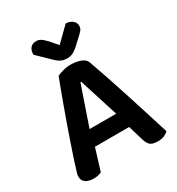

<svg xmlns="http://www.w3.org/2000/svg" viewBox="-197 -954 1003 1088"><g transform="rotate(-30 305.0 -410.5)"><path d="M416 -143H192Q181 -106 168.5 -66Q156 -26 148 0Q138 4 126.5 7Q115 10 98 10Q64 10 45 -3.5Q26 -17 26 -42Q26 -54 29.5 -65.5Q33 -77 38 -92Q46 -120 59.5 -159.5Q73 -199 88.5 -245.5Q104 -292 122 -341.5Q140 -391 156.5 -437.5Q173 -484 188.5 -524.5Q204 -565 215 -594Q228 -601 253.5 -608Q279 -615 305 -615Q340 -615 369 -604.5Q398 -594 406 -571Q426 -516 450 -444.5Q474 -373 498.5 -297Q523 -221 546 -148Q569 -75 587 -17Q577 -6 559.5 1.5Q542 9 518 9Q483 9 468.5 -3.5Q454 -16 446 -43ZM304 -501Q295 -476 284.5 -445Q274 -414 262.5 -380.5Q251 -347 239 -312.5Q227 -278 216 -245H390L309 -501ZM398 -831Q424 -830 441 -816.5Q458 -803 458 -782Q458 -765 448.5 -753.5Q439 -742 420 -725L377 -685Q357 -668 341.5 -661.5Q326 -655 307 -655Q284 -655 267 -663.5Q250 -672 234 -688L151 -769Q151 -798 164.5 -813Q178 -828 202 -828Q218 -828 232 -819.5Q246 -811 267 -788L307 -742Z"/></g></svg>

Font: Baloo Chettan 2 SemiBold
Style: Regular
Weight: 600
Designer: Maithili Shingre, Unnati Kotecha and Ek Type
Foundry: Ek Type
Version: Version 1.640;hotconv 1.0.111;makeotfexe 2.5.65597; ttfautoh